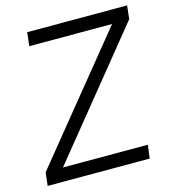

<svg xmlns="http://www.w3.org/2000/svg" viewBox="-105 -787 785 874"><g transform="rotate(-15 287.0 -350.0)"><path d="M493 0H12L19 -62L486 -636H96L103 -700H574L567 -637L101 -63H501Z"/></g></svg>

Font: Kulim Park Light
Style: Italic
Weight: 300
Italic angle: -8°
Designer: Noponies / Dale Sattler
Foundry: Noponies
Version: Version 1.000; ttfautohint (v1.8.3)